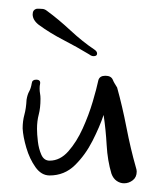

<svg xmlns="http://www.w3.org/2000/svg" viewBox="-20 -471 339 441"><path d="M265 -50Q256 -50 248 -55.5Q240 -61 236 -72Q227 -102 225 -137.5Q223 -173 218 -207Q209 -180 192.5 -147.5Q176 -115 152 -91.5Q128 -68 94 -68Q75 -68 61.5 -87Q48 -106 40.5 -131.5Q33 -157 32 -176Q32 -193 36 -207.5Q40 -222 41 -242Q43 -254 47 -261Q51 -268 53 -280Q54 -288 63 -288Q74 -288 72 -278Q71 -274 71 -268Q71 -261 72 -256Q73 -251 73 -244Q73 -223 69 -208Q65 -193 65 -175Q65 -163 67 -146Q69 -129 75 -115.5Q81 -102 94 -102Q118 -102 137 -123.5Q156 -145 170 -176Q184 -207 193 -237.5Q202 -268 206 -287Q209 -297 222 -297Q235 -297 239 -288Q241 -283 243.5 -279Q246 -275 249 -270Q261 -227 270.5 -178Q280 -129 292 -87Q293 -84 293.5 -81.5Q294 -79 294 -77Q294 -64 285 -57Q276 -50 265 -50ZM195 -342Q190 -342 185 -346Q157 -363 126 -379Q95 -395 69 -414Q55 -425 55 -438Q55 -449 65 -451H69Q73 -451 78 -450.5Q83 -450 88 -446Q114 -427 142 -401Q170 -375 197 -357Q203 -353 203 -348Q203 -342 195 -342Z"/></svg>

Font: Ruge Boogie
Style: Regular
Weight: 400
Designer: Robert E. Leuschke
Foundry: Robert E. Leuschke
Version: Version 1.010; ttfautohint (v1.8.3)